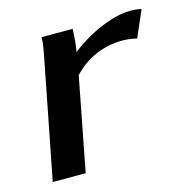

<svg xmlns="http://www.w3.org/2000/svg" viewBox="-76 -524 581 597"><g transform="rotate(-15 215.0 -226.0)"><path d="M23 0H129L187 -300C227 -344 285 -369 345 -369C361 -369 377 -367 392 -363L429 -448C419 -451 405 -452 393 -452C330 -452 247 -410 199 -371C203 -393 205 -415 206 -444H106C106 -427 103 -411 100 -394Z"/></g></svg>

Font: KpSans
Style: BoldItalic
Weight: 700
Italic angle: -11°
Version: Version 0.66